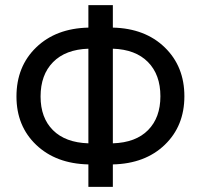

<svg xmlns="http://www.w3.org/2000/svg" viewBox="-20 -731 783 751"><path d="M325.7 0V-87.9Q198.7 -90.8 121.6 -164.3Q44.4 -237.8 44.4 -353.5Q44.4 -471.2 121.6 -545.7Q198.7 -620.1 325.7 -623V-710.9H421.4V-623Q547.4 -620.1 624.3 -545.7Q701.2 -471.2 701.2 -354.5Q701.2 -238.3 624.5 -164.6Q547.9 -90.8 421.4 -87.9V0ZM138.7 -353.5Q138.7 -270 187.3 -221.7Q235.8 -173.3 325.7 -170.4V-540.5Q236.3 -537.6 187.5 -488Q138.7 -438.5 138.7 -353.5ZM421.4 -540.5V-170.4Q511.2 -173.3 559.3 -222.2Q607.4 -271 607.4 -354.5Q607.4 -439 558.8 -488.3Q510.3 -537.6 421.4 -540.5Z"/></svg>

Font: Bert Sans Medium
Style: Regular
Weight: 500
Designer: Christian Robertson, Adam Twardoch, & Cristiano Sobral
Foundry: Google
Version: Version 12.135;January 10, 2020;FontCreator 12.0.0.2547 64-b